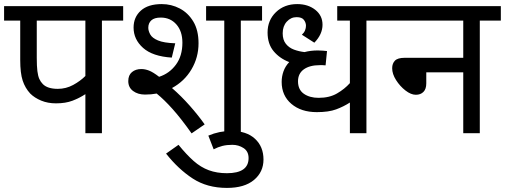

<svg xmlns="http://www.w3.org/2000/svg" viewBox="-20 -652 2472 940"><path d="M479 -551V0H398V-191Q369 -172 335 -159Q301 -146 254 -146Q214 -146 181.5 -159.5Q149 -173 128 -194Q103 -221 91 -257.5Q79 -294 79 -358V-551H0V-622H583V-551ZM398 -551H160V-369Q160 -328 163 -304Q166 -280 172.5 -265.5Q179 -251 190 -240Q213 -217 263 -217Q303 -217 338 -236Q373 -255 398 -280Z M690 -189Q655 -189 631.5 -206.5Q608 -224 608 -255Q608 -284 626 -299Q644 -314 672 -314Q690 -314 709.5 -306.5Q729 -299 759 -276Q809 -292 841 -335Q873 -378 873 -443Q873 -499 843.5 -532.5Q814 -566 767 -566Q736 -566 721 -552.5Q706 -539 706 -516Q706 -501 715.5 -483.5Q725 -466 753.5 -454Q782 -442 838 -440L821 -370Q727 -376 680.5 -417.5Q634 -459 634 -517Q634 -568 669.5 -600Q705 -632 772 -632Q819 -632 860 -610.5Q901 -589 926.5 -546.5Q952 -504 952 -440Q952 -371 917.5 -312.5Q883 -254 822 -221Q867 -182 909 -134.5Q951 -87 982 -43L918 1Q867 -71 825.5 -117.5Q784 -164 747 -194Q720 -189 690 -189ZM1159 -551V0H1078V-551H989V-622H1263V-551Z M1000 12Q1054 -11 1112 -11Q1187 -11 1228.5 27.5Q1270 66 1270 129Q1270 190 1223.5 229Q1177 268 1091 268Q994 268 923.5 222Q853 176 793 100L854 57Q893 105 928 136Q963 167 1002.5 181.5Q1042 196 1091 196Q1197 196 1197 122Q1197 89 1172.5 73Q1148 57 1117 57Q1090 57 1068.5 62.5Q1047 68 1026 79Z M1878 -551H1774V0H1693V-150Q1662 -130 1625.5 -116.5Q1589 -103 1531 -103Q1454 -103 1406.5 -143.5Q1359 -184 1359 -251Q1359 -278 1368 -303Q1377 -328 1396 -348Q1349 -366 1319.5 -401.5Q1290 -437 1290 -493Q1290 -553 1331 -592.5Q1372 -632 1435 -632Q1488 -632 1523.5 -604Q1559 -576 1559 -531Q1559 -484 1519 -443L1458 -482Q1469 -492 1473.5 -503.5Q1478 -515 1478 -526Q1478 -541 1468 -554.5Q1458 -568 1432 -568Q1404 -568 1384 -546Q1364 -524 1364 -489Q1364 -457 1379.5 -437.5Q1395 -418 1419.5 -409Q1444 -400 1471 -397Q1501 -405 1536 -405Q1547 -405 1560.5 -404Q1574 -403 1581 -402L1574 -332Q1568 -333 1559.5 -333Q1551 -333 1546 -333Q1496 -333 1467.5 -312.5Q1439 -292 1439 -254Q1439 -213 1467.5 -193Q1496 -173 1540 -173Q1593 -173 1630 -194.5Q1667 -216 1693 -245V-551H1631V-622H1878Z M1863 -622H2432V-551H2329V0H2248V-298H2067V-244Q2067 -216 2053 -202Q2039 -188 2016 -188Q1992 -188 1965 -209Q1938 -230 1919 -260Q1900 -290 1900 -318Q1900 -341 1913.5 -355Q1927 -369 1961 -369H2248V-551H1863Z"/></svg>

Font: Noto Sans Living
Style: Regular
Weight: 400
Designer: Monotype Design Team
Foundry: Monotype Imaging Inc.
Version: Version 2.013; ttfautohint (v1.8.4.7-5d5b)